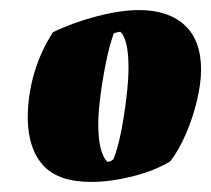

<svg xmlns="http://www.w3.org/2000/svg" viewBox="-20 -732 419 381"><path d="M161 -371Q96 -371 66 -403.5Q36 -436 35 -497Q35 -542 47.5 -585.5Q60 -629 85 -668Q124 -687 171.5 -699.5Q219 -712 256 -712Q314 -712 346.5 -682Q379 -652 379 -594Q379 -567 371 -533Q363 -499 349 -466.5Q335 -434 318 -412Q287 -393 243 -382Q199 -371 161 -371ZM193 -411Q200 -411 205 -416Q214 -438 220.5 -471.5Q227 -505 231 -539.5Q235 -574 235 -598Q235 -653 219 -669Q215 -669 206 -666Q198 -645 191 -611.5Q184 -578 179.5 -543.5Q175 -509 175 -486Q175 -429 193 -411Z"/></svg>

Font: Labrada Black
Style: Italic
Weight: 900
Italic angle: -7°
Designer: Mercedes Jáuregui
Foundry: Omnibus-Type Team
Version: Version 1.000; ttfautohint (v1.8.4.7-5d5b)